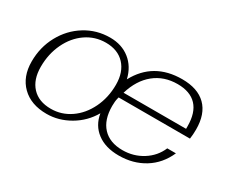

<svg xmlns="http://www.w3.org/2000/svg" viewBox="-87 -745 1183 1000"><g transform="rotate(30 504.0 -245.0)"><path d="M45 -188Q45 -274 84 -345.5Q123 -417 190 -458.5Q257 -500 338 -500Q408 -500 456.5 -461.5Q505 -423 521 -355Q599 -500 771 -500Q865 -500 914.5 -451Q964 -402 964 -309Q964 -279 960 -252H531L529 -244Q524 -225 524 -197Q524 -114 566 -69Q608 -24 685 -24Q751 -24 805 -58Q859 -92 883 -149H935Q901 -72 834.5 -31Q768 10 682 10Q602 10 551.5 -28Q501 -66 490 -133Q452 -67 386 -28.5Q320 10 248 10Q154 10 99.5 -43.5Q45 -97 45 -188ZM486 -302Q486 -378 445 -422Q404 -466 332 -466Q267 -466 214 -429.5Q161 -393 130.5 -329Q100 -265 100 -188Q100 -111 140.5 -67.5Q181 -24 254 -24Q318 -24 371 -60.5Q424 -97 455 -161Q486 -225 486 -302ZM917 -286V-301Q917 -383 878 -424.5Q839 -466 763 -466Q682 -466 624.5 -419.5Q567 -373 541 -286Z"/></g></svg>

Font: Fahkwang ExtraLight
Style: Italic
Weight: 275
Italic angle: -10°
Designer: Suppakit Chalermlarp | Katatrad Co.,Ltd.
Foundry: Cadson Demak Co.,Ltd.
Version: Version 1.000; ttfautohint (v1.6)